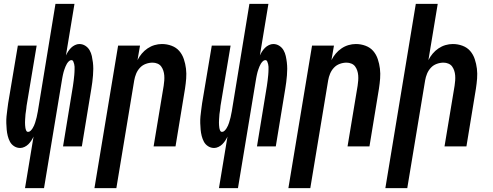

<svg xmlns="http://www.w3.org/2000/svg" viewBox="-20 -755 2540 990"><path d="M109 215 153 -51Q148 -40 141.5 -30Q135 -20 126.5 -11.5Q118 -3 106.5 2.5Q95 8 84 8Q67 8 53 -1Q39 -10 31.5 -24Q24 -38 20 -54Q16 -70 14.5 -86.5Q13 -103 12.5 -120Q12 -137 13.5 -154Q15 -171 17.5 -188Q20 -205 22 -222L72 -520H169L117 -209Q116 -202 115.5 -194.5Q115 -187 113.5 -180Q112 -173 111.5 -166Q111 -159 110.5 -152Q110 -145 109.5 -137.5Q109 -130 109 -123Q109 -116 109.5 -109Q110 -102 111 -95.5Q112 -89 115 -82Q118 -75 125 -75Q132 -75 138 -81Q144 -87 148 -93.5Q152 -100 155.5 -107.5Q159 -115 161 -122Q163 -129 165 -136Q167 -143 169 -150.5Q171 -158 172 -165.5Q173 -173 175 -180L266 -735H364L320 -469Q325 -480 331.5 -490Q338 -500 346.5 -508.5Q355 -517 366.5 -522.5Q378 -528 389 -528Q406 -528 420 -519Q434 -510 442 -496Q450 -482 453.5 -466Q457 -450 459 -433.5Q461 -417 461 -400Q461 -383 459.5 -366Q458 -349 456 -332Q454 -315 451 -298L402 0H305L356 -311Q357 -318 358 -325.5Q359 -333 360 -340Q361 -347 361.5 -354Q362 -361 363 -368Q364 -375 364 -382.5Q364 -390 364.5 -397Q365 -404 364.5 -411Q364 -418 362.5 -424.5Q361 -431 358 -438Q355 -445 348 -445Q341 -445 335 -439Q329 -433 325 -426.5Q321 -420 318 -412.5Q315 -405 312.5 -398Q310 -391 308 -384Q306 -377 304.5 -369.5Q303 -362 301.5 -354.5Q300 -347 299 -340L207 215Z M467 215 589 -520H702L689 -445Q698 -463 711 -478.5Q724 -494 741 -505.5Q758 -517 777 -522.5Q796 -528 815 -528Q841 -528 865 -519Q889 -510 904.5 -492Q920 -474 928 -450Q936 -426 939 -401Q942 -376 940 -350Q938 -324 934 -298L885 0H772L824 -313Q826 -326 827 -339.5Q828 -353 827 -366Q826 -379 822 -391Q818 -403 811 -412.5Q804 -422 792 -427Q780 -432 767 -432Q749 -432 731.5 -425.5Q714 -419 701.5 -405.5Q689 -392 682 -375Q675 -358 672 -340L580 215Z M1109 215 1153 -51Q1148 -40 1141.5 -30Q1135 -20 1126.5 -11.5Q1118 -3 1106.5 2.5Q1095 8 1084 8Q1067 8 1053 -1Q1039 -10 1031.5 -24Q1024 -38 1020 -54Q1016 -70 1014.5 -86.5Q1013 -103 1012.5 -120Q1012 -137 1013.5 -154Q1015 -171 1017.5 -188Q1020 -205 1022 -222L1072 -520H1169L1117 -209Q1116 -202 1115.5 -194.5Q1115 -187 1113.5 -180Q1112 -173 1111.5 -166Q1111 -159 1110.5 -152Q1110 -145 1109.5 -137.5Q1109 -130 1109 -123Q1109 -116 1109.5 -109Q1110 -102 1111 -95.5Q1112 -89 1115 -82Q1118 -75 1125 -75Q1132 -75 1138 -81Q1144 -87 1148 -93.5Q1152 -100 1155.5 -107.5Q1159 -115 1161 -122Q1163 -129 1165 -136Q1167 -143 1169 -150.5Q1171 -158 1172 -165.5Q1173 -173 1175 -180L1266 -735H1364L1320 -469Q1325 -480 1331.5 -490Q1338 -500 1346.5 -508.5Q1355 -517 1366.5 -522.5Q1378 -528 1389 -528Q1406 -528 1420 -519Q1434 -510 1442 -496Q1450 -482 1453.5 -466Q1457 -450 1459 -433.5Q1461 -417 1461 -400Q1461 -383 1459.5 -366Q1458 -349 1456 -332Q1454 -315 1451 -298L1402 0H1305L1356 -311Q1357 -318 1358 -325.5Q1359 -333 1360 -340Q1361 -347 1361.5 -354Q1362 -361 1363 -368Q1364 -375 1364 -382.5Q1364 -390 1364.5 -397Q1365 -404 1364.5 -411Q1364 -418 1362.5 -424.5Q1361 -431 1358 -438Q1355 -445 1348 -445Q1341 -445 1335 -439Q1329 -433 1325 -426.5Q1321 -420 1318 -412.5Q1315 -405 1312.5 -398Q1310 -391 1308 -384Q1306 -377 1304.5 -369.5Q1303 -362 1301.5 -354.5Q1300 -347 1299 -340L1207 215Z M1467 215 1589 -520H1702L1689 -445Q1698 -463 1711 -478.5Q1724 -494 1741 -505.5Q1758 -517 1777 -522.5Q1796 -528 1815 -528Q1841 -528 1865 -519Q1889 -510 1904.5 -492Q1920 -474 1928 -450Q1936 -426 1939 -401Q1942 -376 1940 -350Q1938 -324 1934 -298L1885 0H1772L1824 -313Q1826 -326 1827 -339.5Q1828 -353 1827 -366Q1826 -379 1822 -391Q1818 -403 1811 -412.5Q1804 -422 1792 -427Q1780 -432 1767 -432Q1749 -432 1731.5 -425.5Q1714 -419 1701.5 -405.5Q1689 -392 1682 -375Q1675 -358 1672 -340L1580 215Z M1967 215 2124 -735H2237L2189 -445Q2198 -463 2211 -478.5Q2224 -494 2241 -505.5Q2258 -517 2277 -522.5Q2296 -528 2315 -528Q2341 -528 2365 -519Q2389 -510 2404.5 -492Q2420 -474 2428 -450Q2436 -426 2439 -401Q2442 -376 2440 -350Q2438 -324 2434 -298L2385 0H2272L2324 -313Q2326 -326 2327 -339.5Q2328 -353 2327 -366Q2326 -379 2322 -391Q2318 -403 2311 -412.5Q2304 -422 2292 -427Q2280 -432 2267 -432Q2249 -432 2231.5 -425.5Q2214 -419 2201.5 -405.5Q2189 -392 2182 -375Q2175 -358 2172 -340L2080 215Z"/></svg>

Font: Iosevka Oblique
Style: Bold
Weight: 700
Italic angle: -9°
Monospace: yes
Designer: Belleve Invis
Foundry: Belleve Invis
Version: Version 32.5.0; ttfautohint (v1.8.4)